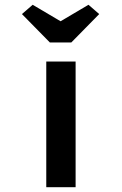

<svg xmlns="http://www.w3.org/2000/svg" viewBox="-20 -785 511 805"><path d="M174 0V-527H297V0ZM189 -607 72 -726 117 -765 249 -687H219L351 -765L396 -726L279 -607Z"/></svg>

Font: Lexend Tera Medium
Style: Regular
Weight: 500
Designer: Bonnie Shaver-Troup, Thomas Jockin
Foundry: Lexend
Version: Version 1.007